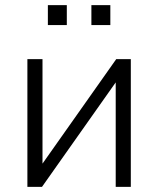

<svg xmlns="http://www.w3.org/2000/svg" viewBox="-20 -730 617 750"><path d="M87 0V-499H146V-71H132L434 -499H491V0H432V-428H446L144 0ZM337 -632V-710H411V-632ZM167 -632V-710H241V-632Z"/></svg>

Font: Nunitoga
Style: Light
Weight: 300
Designer: Vernon Adams
Foundry: Vernon Adams
Version: Version 1.0